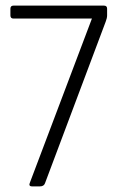

<svg xmlns="http://www.w3.org/2000/svg" viewBox="-20 -663 420 683"><path d="M122 0H94Q80 0 87 -15L307 -597H28Q17 -597 17 -608V-632Q17 -643 28 -643H350Q361 -643 361 -632V-608Q361 -599 356 -586L140 -11Q136 0 122 0Z"/></svg>

Font: Rajdhani
Style: Regular
Weight: 400
Designer: Satya Rajpurohit, Jyotish Sonowal
Foundry: Indian Type Foundry
Version: Version 1.201;PS 1.0;hotconv 1.0.78;makeotf.lib2.5.61930; tt